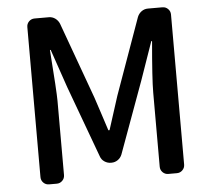

<svg xmlns="http://www.w3.org/2000/svg" viewBox="-52 -792 933 849"><g transform="rotate(-5 414.5 -368.0)"><path d="M131.8 0Q117.2 0 106.9 -10.3Q96.7 -20.5 96.7 -35.2V-701.2Q96.7 -715.8 106.9 -726.1Q117.2 -736.3 131.8 -736.3H195.3Q210.9 -736.3 223.6 -727.1Q236.3 -717.8 242.2 -703.1L365.2 -364.3Q374 -337.9 390.1 -288.6Q406.2 -239.3 413.1 -217.8Q414.1 -214.8 416.5 -214.8Q418.9 -214.8 419.9 -217.8Q427.7 -240.2 442.9 -289.6Q458 -338.9 466.8 -364.3L587.9 -703.1Q593.8 -717.8 606.4 -727.1Q619.1 -736.3 634.8 -736.3H699.2Q713.9 -736.3 724.1 -726.1Q734.4 -715.8 734.4 -701.2V-35.2Q734.4 -20.5 724.1 -10.3Q713.9 0 699.2 0H661.1Q646.5 0 636.2 -10.3Q626 -20.5 626 -35.2V-364.3Q626 -424.8 640.6 -589.8Q640.6 -591.8 638.7 -591.8Q636.7 -591.8 636.7 -589.8L578.1 -421.9L461.9 -103.5Q456.1 -88.9 443.4 -80.1Q430.7 -71.3 415 -71.3H413.1Q397.5 -71.3 384.3 -80.1Q371.1 -88.9 366.2 -103.5L249 -421.9L191.4 -589.8Q191.4 -591.8 189 -591.8Q186.5 -591.8 187.5 -589.8Q201.2 -405.3 201.2 -364.3V-35.2Q201.2 -20.5 190.9 -10.3Q180.7 0 166 0Z"/></g></svg>

Font: Gen Jyuu GothicL Medium
Style: Regular
Weight: 500
Designer: [Source Han Sans]
Ryoko NISHIZUKA  (kana & ideographs); Paul D. Hunt (Latin, Greek & Cyrillic); Wenlong ZHANG  (bopomofo
Version: Version 1.002.20150607